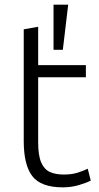

<svg xmlns="http://www.w3.org/2000/svg" viewBox="-20 -796 425 825"><path d="M250 9Q156 9 119 -39Q82 -87 82 -190V-670L144 -681V-516H349V-464H144V-184Q144 -128 157 -98Q170 -68 194.5 -57Q219 -46 254 -46Q289 -46 315 -54.5Q341 -63 357 -71L370 -20Q353 -11 320 -1Q287 9 250 9ZM210 -582V-776H273L250 -582Z"/></svg>

Font: Ubuntu Sans Light
Style: Regular
Weight: 300
Designer: Dalton Maag Ltd
Foundry: Dalton Maag Ltd
Version: Version 1.006; ttfautohint (v1.8.4.7-5d5b)